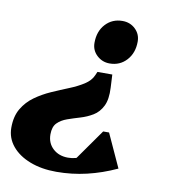

<svg xmlns="http://www.w3.org/2000/svg" viewBox="-105 -588 787 866"><g transform="rotate(10 288.5 -155.0)"><path d="M383 -270 386 -211Q389 -157 373.5 -126Q358 -95 331.5 -79Q305 -63 274.5 -54Q244 -45 217 -35.5Q190 -26 172.5 -8.5Q155 9 155 44Q155 84 182 109Q209 134 251 134Q286 134 319 116Q352 98 378 65L355 163H265L387 -10H414L484 143Q417 174 349 190Q281 206 210 206Q142 206 89 185.5Q36 165 6 128.5Q-24 92 -24 45Q-24 -7 -3 -42.5Q18 -78 51.5 -102Q85 -126 124.5 -143.5Q164 -161 201.5 -176Q239 -191 268 -209.5Q297 -228 308 -254L315 -270ZM387 -516Q422 -516 446 -493Q470 -470 470 -436Q470 -384 439.5 -350.5Q409 -317 362 -317Q328 -317 303.5 -340Q279 -363 279 -397Q279 -450 309.5 -483Q340 -516 387 -516Z"/></g></svg>

Font: Platypi Light ExtraBold
Style: Italic
Weight: 800
Italic angle: -13°
Version: Version 1.200